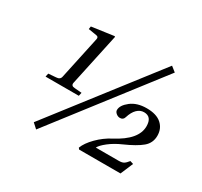

<svg xmlns="http://www.w3.org/2000/svg" viewBox="-148 -899 1186 1125"><g transform="rotate(30 445.0 -337.0)"><path d="M180 -6 716 -698 750 -671 213 24ZM106 -272 111 -295 162 -299Q189 -300 193 -322L255 -611Q259 -629 241 -631L186 -640L189 -659L339 -680L342 -676L266 -322Q262 -300 288 -299L336 -295L331 -272ZM483 -9Q497 -46 537.5 -87Q578 -128 628 -154Q764 -225 764 -315Q764 -380 711 -380Q685 -380 664.5 -360Q644 -340 632 -301Q626 -280 604 -280Q590 -280 578 -290Q566 -300 566 -312Q566 -344 607 -376Q648 -408 713 -408Q779 -408 813 -378Q847 -348 847 -299Q847 -250 810 -219Q773 -188 696 -154Q648 -133 613 -105.5Q578 -78 569 -59H724Q746 -59 757.5 -66Q769 -73 784 -92L806 -85L770 0H490Z"/></g></svg>

Font: Heuristica
Style: Italic
Weight: 400
Italic angle: -13°
Version: Version 1.0.2